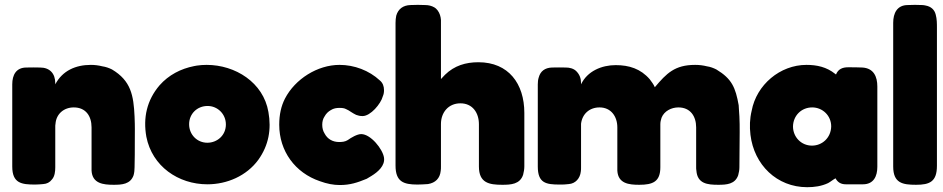

<svg xmlns="http://www.w3.org/2000/svg" viewBox="-20 -770 3925 799"><path d="M31 -77C31 -7 70 -2 126 -2C137 -2 149 -3 160 -4C175 -5 187 -11 196 -23C208 -36 210 -57 210 -74V-242C210 -246 210 -251 211 -255C214 -296 246 -323 287 -323C337 -323 361 -287 361 -240V-74C361 -69 361 -65 361 -60C364 -6 410 -1 453 -1C487 -1 523 -3 536 -41C539 -52 540 -63 540 -74C541 -109 541 -145 541 -180C541 -230 542 -237 540 -285C536 -373 525 -434 446 -481C434 -487 420 -492 406 -494C390 -498 374 -500 358 -500C295 -500 240 -476 210 -419V-424C210 -464 187 -489 147 -489C128 -489 109 -490 90 -489C47 -489 31 -458 31 -419Z M840 -500C826 -500 812 -499 799 -497C795 -496 792 -496 788 -495C732 -484 682 -458 644 -415C591 -353 575 -280 589 -201C613 -78 722 -3 843 -3C925 -3 1006 -38 1055 -105C1098 -165 1110 -232 1097 -304C1076 -427 959 -500 840 -500ZM767 -253C767 -296 800 -329 844 -329C885 -329 920 -296 920 -252C920 -206 883 -176 843 -176C800 -176 767 -210 767 -253Z M1394 0C1437 0 1467 -10 1506 -26C1517 -33 1523 -36 1526 -38C1552 -54 1583 -80 1578 -114C1573 -149 1523 -212 1483 -212C1466 -212 1441 -197 1427 -187C1416 -180 1403 -179 1391 -179C1365 -179 1343 -191 1331 -214C1324 -225 1321 -237 1321 -251C1321 -264 1324 -276 1331 -286C1337 -297 1346 -306 1357 -312C1368 -319 1380 -321 1393 -321C1403 -321 1413 -320 1420 -316C1427 -313 1434 -309 1441 -304C1447 -300 1454 -296 1462 -292C1470 -289 1478 -287 1489 -287C1522 -287 1565 -338 1573 -369C1577 -378 1578 -386 1578 -395C1578 -411 1573 -425 1561 -435C1516 -477 1454 -500 1393 -500C1301 -500 1208 -441 1166 -360C1150 -329 1142 -293 1142 -251C1142 -141 1208 -51 1311 -16C1341 -5 1368 0 1394 0Z M1971 -511C1918 -511 1871 -497 1832 -459C1826 -453 1821 -447 1815 -441V-687C1814 -701 1810 -715 1801 -727C1794 -735 1794 -735 1788 -739C1776 -746 1763 -749 1749 -749C1729 -750 1709 -750 1688 -749C1658 -748 1637 -733 1629 -705C1627 -696 1626 -685 1626 -675V-81C1626 -14 1659 -2 1717 -2C1731 -2 1746 -3 1761 -4C1792 -9 1811 -28 1814 -59C1815 -64 1815 -71 1815 -77V-254C1815 -302 1846 -340 1896 -340C1947 -340 1973 -300 1973 -253V-77C1973 -9 2015 -1 2070 -1C2106 -1 2144 -3 2157 -43C2160 -55 2162 -66 2162 -78V-300C2162 -422 2096 -511 1971 -511Z M3057 -74C3058 -230 3059 -237 3057 -285C3055 -309 3055 -321 3054 -332C3041 -405 3026 -442 2961 -481C2949 -487 2936 -492 2922 -494C2906 -498 2890 -500 2873 -500C2788 -500 2754 -465 2705 -407C2700 -419 2692 -429 2684 -440C2646 -484 2598 -499 2542 -499C2484 -499 2424 -474 2398 -419V-424C2398 -444 2392 -460 2378 -474C2367 -485 2350 -489 2335 -489C2316 -489 2297 -490 2277 -489C2248 -488 2229 -474 2222 -448C2219 -439 2218 -429 2218 -419V-77C2218 -8 2252 -2 2309 -2C2322 -2 2334 -2 2347 -4C2375 -6 2394 -28 2397 -56C2398 -62 2398 -67 2398 -74V-242C2398 -246 2398 -251 2398 -255C2403 -296 2433 -323 2475 -323C2523 -323 2549 -285 2549 -240V-74C2549 -69 2549 -65 2549 -60C2552 -6 2597 -1 2640 -1C2697 -1 2728 -14 2728 -74V-253C2728 -262 2730 -271 2733 -280C2744 -308 2774 -323 2803 -323C2853 -323 2877 -286 2877 -240V-74C2877 -69 2877 -65 2878 -60C2882 -5 2925 -1 2969 -1C3003 -1 3039 -3 3052 -41C3055 -52 3057 -63 3057 -74Z M3569 -489C3549 -490 3529 -490 3509 -490C3487 -490 3468 -483 3459 -460C3458 -461 3456 -462 3455 -463C3420 -491 3380 -500 3336 -500C3226 -500 3128 -417 3108 -309C3100 -276 3099 -243 3103 -209C3118 -84 3213 9 3339 9C3369 9 3398 5 3426 -8C3437 -14 3446 -22 3457 -28C3466 -11 3480 -3 3500 -3C3531 -3 3531 -3 3571 -3C3616 -3 3631 -37 3631 -76V-410C3631 -451 3616 -486 3569 -489ZM3280 -244C3281 -289 3315 -323 3360 -323C3403 -323 3439 -289 3439 -244C3438 -196 3401 -164 3359 -164C3314 -164 3280 -200 3280 -244Z M3697 -675V-77C3697 -8 3736 -1 3792 -1C3849 -1 3879 -14 3879 -80V-654C3879 -672 3879 -691 3874 -709C3869 -730 3854 -743 3832 -747C3828 -748 3822 -749 3818 -749C3798 -750 3777 -750 3758 -749C3713 -749 3697 -715 3697 -675Z"/></svg>

Font: Periwinkle
Style: Bold
Weight: 700
Version: Version 2.001